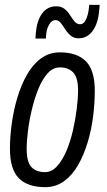

<svg xmlns="http://www.w3.org/2000/svg" viewBox="-20 -762 441 792"><path d="M167 10Q94 10 57.5 -27Q21 -64 21 -148Q21 -197 28.5 -252Q36 -307 51.5 -359Q67 -411 91 -453.5Q115 -496 149 -521Q183 -546 227 -546Q298 -546 334.5 -509Q371 -472 371 -388Q371 -337 364 -281.5Q357 -226 341.5 -174.5Q326 -123 302 -81Q278 -39 244 -14.5Q210 10 167 10ZM166 -52Q193 -52 215 -76Q237 -100 253.5 -138.5Q270 -177 280.5 -222.5Q291 -268 296.5 -312Q302 -356 302 -390Q302 -442 282 -463Q262 -484 227 -484Q199 -484 177 -460Q155 -436 139 -397Q123 -358 112 -312.5Q101 -267 95.5 -223.5Q90 -180 90 -148Q90 -94 109.5 -73Q129 -52 166 -52ZM126 -603Q127 -609 127 -613.5Q127 -618 128 -629Q133 -679 154.5 -707.5Q176 -736 212 -736Q233 -736 246.5 -725Q260 -714 269 -699.5Q278 -685 287.5 -673.5Q297 -662 310 -662Q323 -662 330.5 -674Q338 -686 342 -702Q346 -718 347 -731Q347 -733 347.5 -736.5Q348 -740 348 -742H391Q391 -733 389 -719Q385 -666 362.5 -635Q340 -604 305 -604Q284 -604 271 -615.5Q258 -627 248.5 -642Q239 -657 230 -668Q221 -679 209 -679Q193 -679 182 -659.5Q171 -640 170 -613Q169 -606 169.5 -605Q170 -604 170 -603Z"/></svg>

Font: Georama SemiCondensed
Style: Italic
Weight: 400
Width: 4
Italic angle: -9°
Designer: Jean-Baptiste Levee
Foundry: Production Type
Version: Version 1.000